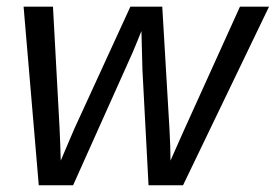

<svg xmlns="http://www.w3.org/2000/svg" viewBox="-20 -548 816 568"><path d="M372.1 -392.1 196.3 0H94.7L49.8 -528.3H136.7L156.2 -169.4Q157.2 -145.5 158.2 -121.3Q159.2 -97.2 159.7 -72.8Q169.4 -95.7 179.4 -119.1Q189.5 -142.6 199.2 -165.5L365.7 -528.3H460L481.4 -165.5Q482.9 -139.2 483.6 -116Q484.4 -92.8 484.4 -72.8Q487.8 -80.1 497.3 -102.1Q506.8 -124 522.9 -159.7L689.9 -528.3H775.9L521.5 0H419.4L401.4 -340.8L398.4 -456.1Q391.1 -438 384.5 -421.9Q377.9 -405.8 372.1 -392.1Z"/></svg>

Font: Arimo
Style: Italic
Weight: 400
Italic angle: -12°
Designer: Steve Matteson
Foundry: Monotype Imaging Inc.
Version: Version 1.33